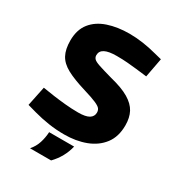

<svg xmlns="http://www.w3.org/2000/svg" viewBox="-208 -839 1061 1152"><g transform="rotate(30 323.0 -263.0)"><path d="M311 10Q256 10 203 2Q150 -6 99 -20L38 -37L66 -172L145 -160Q180 -155 226.5 -150.5Q273 -146 318 -146Q370 -146 393.5 -160.5Q417 -175 417 -202Q417 -217 409 -228Q401 -239 372.5 -251.5Q344 -264 284 -282Q201 -307 152 -333.5Q103 -360 82.5 -398.5Q62 -437 62 -497Q62 -572 99.5 -619Q137 -666 202.5 -688Q268 -710 350 -710Q396 -710 444.5 -703Q493 -696 541 -683L589 -671L564 -538L488 -547Q461 -550 426.5 -553Q392 -556 350 -556Q295 -556 268 -542Q241 -528 241 -499Q241 -485 250.5 -474.5Q260 -464 291.5 -453.5Q323 -443 387 -425Q469 -405 516 -377Q563 -349 583 -311.5Q603 -274 603 -221Q603 -142 564 -91Q525 -40 459 -15Q393 10 311 10ZM176 184Q202 154 213.5 118Q225 82 227 43H400Q391 82 371.5 117.5Q352 153 322 184Z"/></g></svg>

Font: REM
Style: Bold
Weight: 700
Designer: Octavio Pardo
Foundry: Ashler Design
Version: Version 1.005;gftools[0.9.28]